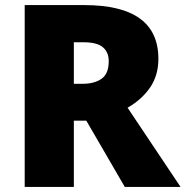

<svg xmlns="http://www.w3.org/2000/svg" viewBox="-20 -734 729 754"><path d="M311 -714Q602 -714 602 -503Q602 -438 569.5 -390.5Q537 -343 481 -311L689 0H470L319 -260H270V0H77V-714ZM308 -568H270V-405H306Q350 -405 378.5 -424.5Q407 -444 407 -494Q407 -529 384 -548.5Q361 -568 308 -568Z"/></svg>

Font: Noto Sans Black
Style: Regular
Weight: 900
Designer: Monotype Design Team
Foundry: Monotype Imaging Inc.
Version: Version 2.007